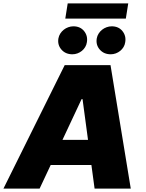

<svg xmlns="http://www.w3.org/2000/svg" viewBox="-43 -1111 858 1131"><path d="M338.1 -727.3H608L727.3 0H514.2L495.4 -139.2H255.7L190.3 0H-22.7ZM355.8 -1090.9H712.4L698.2 -1001.4H341.6ZM301.1 -884.9Q304 -900.6 312.3 -913.5Q320.7 -926.5 332.6 -935.9Q344.5 -945.3 359.2 -950.6Q373.9 -956 389.2 -956Q429.3 -956 452.1 -928.3Q475.1 -899.9 468.8 -862.2Q466.6 -846.9 458.8 -833.8Q451 -820.7 439.3 -811.3Q427.6 -801.8 413.2 -796.5Q398.8 -791.2 383.5 -791.2Q343 -791.2 318.9 -818.9Q294.7 -846.6 301.1 -884.9ZM527 -884.9Q529.8 -900.6 538.2 -913.5Q546.5 -926.5 558.4 -935.9Q570.3 -945.3 585 -950.6Q599.8 -956 615.1 -956Q655.2 -956 677.9 -928.3Q701 -899.9 694.6 -862.2Q692.5 -846.9 684.7 -833.8Q676.8 -820.7 665.1 -811.3Q653.4 -801.8 639 -796.5Q624.6 -791.2 609.4 -791.2Q568.9 -791.2 544.7 -818.9Q520.6 -846.6 527 -884.9ZM475.5 -286.9 443.2 -527H437.5L324.9 -286.9Z"/></svg>

Font: Inter P Black
Style: Italic
Weight: 900
Italic angle: -9.40001°
Designer: Rasmus Andersson
Foundry: rsms
Version: Version 3.018;git-588b23468